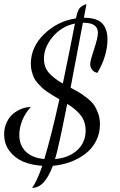

<svg xmlns="http://www.w3.org/2000/svg" viewBox="-22 -740 574 922"><path d="M393.1 -720.2Q384.8 -679.2 380.9 -654.8Q443.4 -654.8 468.8 -627.7Q494.1 -600.6 494.1 -550.8Q494.1 -472.7 445.8 -390.1Q428.7 -393.6 419.9 -405.5Q411.1 -417.5 411.1 -432.1Q411.1 -447.3 429.7 -503.4Q448.2 -559.6 448.2 -582Q448.2 -606 431.4 -618.4Q414.6 -630.9 376 -630.9L316.9 -318.8Q343.8 -304.7 358.9 -295.7Q374 -286.6 395.8 -269.5Q417.5 -252.4 429 -236.3Q440.4 -220.2 449.2 -195.8Q458 -171.4 458 -143.1Q458 -99.6 439.2 -63Q420.4 -26.4 388.7 -2Q356.9 22.5 316.9 37.4Q276.9 52.2 231.9 56.2Q211.9 108.9 187.7 135.5Q163.6 162.1 131.8 162.1Q153.8 134.8 181.2 56.2Q130.4 53.2 90.1 36.4Q49.8 19.5 23.9 -14.4Q-2 -48.3 -2 -95.2Q-2 -127 10.3 -152.8Q22.5 -178.7 41.5 -194.1Q60.5 -209.5 82.5 -217.8Q104.5 -226.1 126 -226.1Q99.1 -197.3 85 -162.1Q70.8 -127 70.8 -92.8Q70.8 -42 101.8 -12Q132.8 18.1 190.9 23.9Q225.1 -90.3 263.2 -263.2Q243.2 -274.9 234.1 -280.3Q225.1 -285.6 207.3 -297.6Q189.5 -309.6 180.7 -317.9Q171.9 -326.2 159.4 -340.1Q147 -354 141.1 -366.9Q135.3 -379.9 130.6 -397Q126 -414.1 126 -433.1Q126 -513.7 189.7 -575.9Q253.4 -638.2 342.8 -651.9Q343.3 -654.8 345.5 -663.8Q347.7 -672.9 348.9 -677.2Q350.1 -681.6 353.8 -689.7Q357.4 -697.8 361.8 -702.4Q366.2 -707 374.3 -712.2Q382.3 -717.3 393.1 -720.2ZM189 -458Q189 -417.5 212.6 -390.4Q236.3 -363.3 279.8 -338.9Q293.5 -402.8 314.2 -507.3Q335 -611.8 337.9 -627Q272.9 -613.3 231 -563Q189 -512.7 189 -458ZM389.2 -112.8Q389.2 -155.8 366 -185.8Q342.8 -215.8 300.8 -241.2Q256.8 -18.6 242.2 23.9Q310.1 17.6 349.6 -19.5Q389.2 -56.6 389.2 -112.8Z"/></svg>

Font: Dancing Script OT
Style: Regular
Weight: 400
Foundry: Pablo Impallari. www.impallari.com
Version: Version 1.000